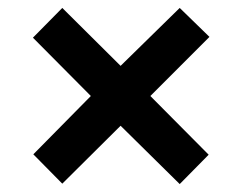

<svg xmlns="http://www.w3.org/2000/svg" viewBox="-20 -595 612 484"><path d="M433 -575 508 -502 359 -353 506 -205 433 -131 284 -278 137 -132 64 -206 209 -353 63 -500 137 -575 284 -429Z"/></svg>

Font: Noto Sans New Tai Lue
Style: Bold
Weight: 700
Version: Version 2.003